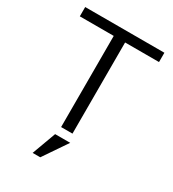

<svg xmlns="http://www.w3.org/2000/svg" viewBox="-214 -807 1031 1142"><g transform="rotate(30 301.5 -236.0)"><path d="M29.3 0ZM29.3 0ZM340.3 0H262.2V-626H29.3V-689.9H573.2V-626H340.3ZM244.6 217.8H192.4L252.4 54.2H356Z"/></g></svg>

Font: Acari Sans
Style: Regular
Weight: 400
Designer: Alfredo Marco Pradil and Stefan Peev
Foundry: Hanken Design Co.
Version: Version 1.045;February 4, 2021;FontCreator 13.0.0.2655 64-bi